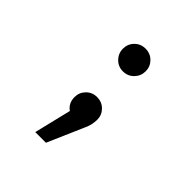

<svg xmlns="http://www.w3.org/2000/svg" viewBox="-189 -666 993 993"><g transform="rotate(45 307.5 -169.5)"><path d="M315.4 -524.1Q351.3 -524.1 375.1 -500Q399 -475.9 399 -441.5Q399 -407.2 375.1 -382.6Q351.3 -357.9 315.4 -357.9Q280.5 -357.9 256.7 -382.6Q232.8 -407.2 232.8 -441.5Q232.8 -475.9 256.7 -500Q280.5 -524.1 315.4 -524.1ZM315.4 -169.7Q351.3 -169.7 375.1 -145.6Q399 -121.5 399 -87.7Q399 -68.7 394.6 -49.5Q390.3 -30.3 378.5 -6.2L295.4 184.6H217.4L266.7 -19Q232.8 -42.6 232.8 -87.2Q232.8 -121.5 256.7 -145.6Q280.5 -169.7 315.4 -169.7Z"/></g></svg>

Font: FiraCode Nerd Font
Style: Regular
Weight: 400
Designer: Carrois Corporate, Edenspiekermann AG, Nikita Prokopov
Foundry: Carrois Corporate, Edenspiekermann AG, Nikita Prokopov
Version: Version 6.002;Nerd Fonts 3.4.0